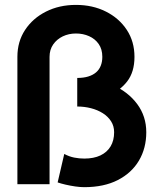

<svg xmlns="http://www.w3.org/2000/svg" viewBox="-20 -755 656 787"><path d="M325.2 -105Q364.3 -105 391.6 -117.9Q418.9 -130.9 433.3 -155Q447.8 -179.2 447.8 -212.9Q447.8 -238.3 435.3 -257.8Q422.9 -277.3 401.5 -290.9Q380.1 -304.4 353 -311.4Q325.9 -318.4 296.6 -318.4V-435.5Q377.2 -435.5 441.2 -407.1Q505.1 -378.7 542.4 -328.5Q579.6 -278.3 579.6 -212.9Q579.6 -147.7 549.6 -96.8Q519.5 -45.9 462.6 -16.8Q405.8 12.2 325.2 12.2Q309.1 12.2 288.6 9.3Q268.1 6.3 248.7 1.8Q229.2 -2.7 216.3 -7.3L243.4 -124Q263.2 -113.3 284.1 -109.1Q304.9 -105 325.2 -105ZM183.1 -522Q183.1 -509.5 183.1 -475.3Q183.1 -441.2 183.1 -393.4Q183.1 -345.7 183.1 -292.2Q183.1 -238.8 183.1 -187Q183.1 -135.3 183.1 -92.9Q183.1 -50.5 183.1 -25.3Q183.1 0 183.1 0H51.3Q51.3 0 51.3 -29.4Q51.3 -58.8 51.3 -107.3Q51.3 -155.8 51.3 -214.2Q51.3 -272.7 51.3 -331.7Q51.3 -390.6 51.3 -440.7Q51.3 -490.7 51.3 -522Q51.3 -584.5 82.8 -632.3Q114.3 -680.2 168.6 -707.5Q222.9 -734.9 291.3 -734.9Q359.9 -734.9 414.2 -707.5Q468.5 -680.2 499.9 -632.3Q531.2 -584.5 531.2 -522Q531.2 -460 501.3 -421.3Q471.4 -382.6 424.4 -364.7Q377.4 -346.9 325.9 -346.9L296.6 -435.5Q322.3 -435.5 341.6 -441.4Q360.8 -447.3 373.7 -458.3Q386.5 -469.2 392.9 -485.4Q399.4 -501.5 399.4 -522Q399.4 -553.2 384.6 -574.5Q369.9 -595.7 345.2 -606.7Q320.6 -617.7 291.3 -617.7Q262 -617.7 237.4 -606Q212.9 -594.2 198 -572.8Q183.1 -551.3 183.1 -522Z"/></svg>

Font: Giphurs
Style: Regular
Weight: 400
Version: Version 2.010